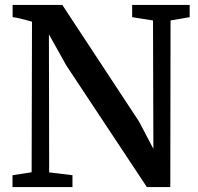

<svg xmlns="http://www.w3.org/2000/svg" viewBox="-20 -763 808 783"><path d="M31 0V-48.5L109 -60.5L110.5 -674.5Q99 -678 85.5 -681.5Q72 -685 58.5 -688.2Q45 -691.5 31.5 -693V-743H234L547.5 -266.5L605.5 -156L604 -679.5L519 -693V-743H753.5V-693L675.5 -679.5L674.5 0H579L250.5 -496L179.5 -623L180.5 -60L275.5 -48.5V0Z"/></svg>

Font: Merriweather 36pt SemiBold
Style: Regular
Weight: 600
Version: Version 2.100